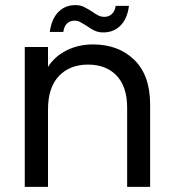

<svg xmlns="http://www.w3.org/2000/svg" viewBox="-20 -732 680 752"><path d="M344 -558Q444 -558 506 -497.5Q568 -437 568 -323V0H478V-310Q478 -392 437 -435.5Q396 -479 325 -479Q253 -479 210.5 -434Q168 -389 168 -303V0H77V-548H168V-470Q195 -512 241.5 -535Q288 -558 344 -558ZM175 -607Q182 -658 208.5 -685Q235 -712 275 -712Q294 -712 307.5 -705.5Q321 -699 340 -687Q354 -677 365 -671.5Q376 -666 389 -666Q406 -666 418 -677Q430 -688 433 -709H485Q479 -659 452 -632Q425 -605 385 -605Q366 -605 351.5 -611.5Q337 -618 319 -631Q303 -641 293.5 -646Q284 -651 271 -651Q254 -651 242.5 -640Q231 -629 228 -607Z"/></svg>

Font: DVN-Poppins
Style: Regular
Weight: 400
Designer: Ninad Kale (Devanagari), Jonny Pinhorn (Latin)
Foundry: Indian Type Foundry
Version: 4.004